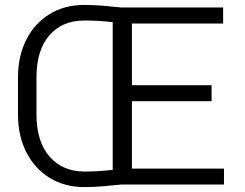

<svg xmlns="http://www.w3.org/2000/svg" viewBox="-20 -741 984 771"><path d="M318.4 -721.2Q357.4 -721.2 395 -718Q432.6 -714.8 466.8 -710.9H876V-646.5H509.8V-398.9H829.6V-334.5H509.8V-64H879.4V0H466.8Q432.6 3.4 395.5 6.8Q358.4 10.3 319.3 10.3Q239.7 10.3 179.7 -26.6Q119.6 -63.5 85.9 -129.4Q52.2 -195.3 52.2 -281.2V-429.7Q52.2 -516.1 85.7 -581.8Q119.1 -647.5 179 -684.3Q238.8 -721.2 318.4 -721.2ZM126.5 -281.2Q126.5 -172.4 179 -112.3Q231.4 -52.2 319.3 -52.2Q377.9 -52.2 432.6 -59.1V-651.9Q377.4 -658.7 318.4 -658.7Q230.5 -658.7 178.5 -599.4Q126.5 -540 126.5 -430.7Z"/></svg>

Font: Vazirmatn RD UI Light
Style: Regular
Weight: 300
Designer: Saber Rastikerdar
Foundry: Saber Rastikerdar
Version: Version 33.003